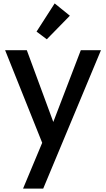

<svg xmlns="http://www.w3.org/2000/svg" viewBox="-20 -845 622 1124"><path d="M194 -660 300 -825 389 -753 254 -615ZM571 -551 233 259H115L227 -9L10 -551H137L292 -131L453 -551Z"/></svg>

Font: Fz Poppins Med
Style: Regular
Weight: 500
Designer: Ninad Kale (Devanagari), Jonny Pinhorn (Latin)
Foundry: Indian Type Foundry
Version: Vit hóa bi Vntype.Com & FontZin.Com